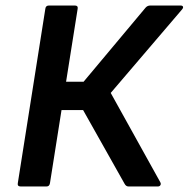

<svg xmlns="http://www.w3.org/2000/svg" viewBox="-20 -675 683 695"><path d="M55.1 0Q42.4 0 44.4 -11.7L144.1 -643.3Q145.4 -655 157.1 -655H251.1Q263.1 -655 261.1 -643.3L219.2 -379.2H282.6L507 -647.3Q513.7 -655 524 -655H633.4Q640.4 -655 642.3 -651Q644.1 -647 639.1 -641L380.8 -338.6L560.2 -15.4Q563.5 -9.3 560.6 -4.7Q557.8 0 551.1 0H445.4Q436.1 0 431 -9.7L280.8 -276.6H202.7L160.8 -11.7Q158.8 0 148.4 0Z"/></svg>

Font: Sofia Sans Hairline
Style: Italic
Weight: 1
Italic angle: -9°
Designer: Botio Nikoltchev, Ani Petrova
Foundry: lettersoup
Version: Version 4.102